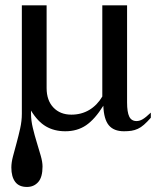

<svg xmlns="http://www.w3.org/2000/svg" viewBox="-20 -494 597 734"><path d="M158.2 -473.6V-157.2Q158.2 -110.4 184.1 -83Q210 -55.7 252.9 -55.7Q291 -55.7 321.3 -73.7Q351.6 -91.8 371.1 -125V-473.6H465.8V-102.5Q465.8 -65.4 474.1 -48.3Q482.4 -31.2 502 -31.2Q513.7 -31.2 525.4 -38.1Q537.1 -44.9 556.6 -63.5V-43.9Q542 -27.3 530.3 -17.1Q518.6 -6.8 506.8 -1.5Q495.1 3.9 482.4 5.9Q469.7 7.8 454.1 7.8Q415 7.8 396 -15.1Q377 -38.1 375 -89.8Q342.8 -38.1 309.1 -15.1Q275.4 7.8 229.5 7.8Q187.5 7.8 155.8 -10.7Q124 -29.3 98.6 -71.3V-59.6Q98.6 -33.2 105.5 -4.9Q112.3 23.4 120.6 50.3Q128.9 77.1 135.7 101.1Q142.6 125 142.6 142.6Q142.6 183.6 126 202.1Q109.4 220.7 83 220.7Q52.7 220.7 38.1 201.2Q23.4 181.6 23.4 146.5Q23.4 127 29.8 103Q36.1 79.1 43.5 52.2Q50.8 25.4 57.1 -2.9Q63.5 -31.2 63.5 -59.6V-473.6Z"/></svg>

Font: Subtext
Style: Regular
Weight: 400
Designer: Christopher J. Fynn
Foundry: Christopher J. Fynn for DDC
Version: Version 1.000 preliminary